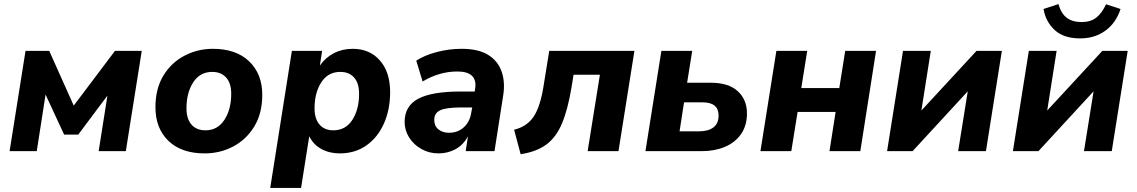

<svg xmlns="http://www.w3.org/2000/svg" viewBox="-20 -740 5568 940"><path d="M27 0 105 -491H221L341 -223L543 -491H674L596 0H463L506 -272L363 -81H294L203 -277L160 0Z M982 11Q868 11 804.5 -50.5Q741 -112 741 -215Q741 -306 780 -370Q819 -434 883.5 -467.5Q948 -501 1022 -501Q1136 -501 1200 -439.5Q1264 -378 1264 -276Q1264 -184 1224.5 -120Q1185 -56 1121 -22.5Q1057 11 982 11ZM986 -102Q1045 -102 1078.5 -153Q1112 -204 1112 -281Q1112 -333 1087 -360.5Q1062 -388 1019 -388Q959 -388 926 -337Q893 -286 893 -210Q893 -158 917.5 -130Q942 -102 986 -102Z M1303 180 1409 -491H1557L1546 -419Q1573 -458 1614.5 -479.5Q1656 -501 1707 -501Q1790 -501 1840 -444Q1890 -387 1890 -289Q1890 -204 1860 -136Q1830 -68 1774.5 -28.5Q1719 11 1643 11Q1593 11 1553.5 -10.5Q1514 -32 1494 -73L1454 180ZM1612 -102Q1672 -102 1705 -153Q1738 -204 1738 -281Q1738 -333 1713.5 -360.5Q1689 -388 1646 -388Q1586 -388 1553 -337Q1520 -286 1520 -210Q1520 -158 1544.5 -130Q1569 -102 1612 -102Z M2127 11Q2081 11 2043 -10.5Q2005 -32 1983 -67Q1961 -102 1961 -143Q1961 -221 2027.5 -256.5Q2094 -292 2236 -292H2304L2306 -305Q2313 -346 2291.5 -368Q2270 -390 2219 -390Q2131 -390 2049 -341L2018 -443Q2057 -469 2117.5 -485Q2178 -501 2240 -501Q2324 -501 2372 -470Q2420 -439 2437 -386.5Q2454 -334 2443 -269L2401 0H2260L2271 -72Q2247 -29 2209 -9Q2171 11 2127 11ZM2178 -90Q2221 -90 2250.5 -116.5Q2280 -143 2287 -188L2292 -214H2239Q2166 -214 2136 -200.5Q2106 -187 2106 -153Q2106 -123 2126.5 -106.5Q2147 -90 2178 -90Z M2529 15 2497 -105Q2560 -120 2593 -169.5Q2626 -219 2642 -324L2669 -491H3086L3008 0H2857L2917 -374H2788L2778 -312Q2760 -204 2731.5 -136Q2703 -68 2655 -32.5Q2607 3 2529 15Z M3140 0 3218 -491H3369L3344 -335H3459Q3547 -335 3592 -293.5Q3637 -252 3637 -185Q3637 -125 3608 -83.5Q3579 -42 3529 -21Q3479 0 3416 0ZM3307 -97H3401Q3447 -97 3472.5 -116Q3498 -135 3498 -175Q3498 -239 3419 -239H3329Z M3703 0 3781 -491H3932L3903 -309H4089L4118 -491H4269L4192 0H4041L4071 -192H3885L3854 0Z M4323 0 4401 -491H4537L4491 -199L4761 -491H4885L4807 0H4671L4718 -293L4448 0Z M4939 0 5017 -491H5153L5107 -199L5377 -491H5501L5423 0H5287L5334 -293L5064 0ZM5268 -552Q5187 -552 5143 -593.5Q5099 -635 5089 -696L5162 -720Q5175 -674 5202.5 -653Q5230 -632 5275 -632Q5320 -632 5347.5 -654Q5375 -676 5395 -719L5466 -696Q5444 -628 5392 -590Q5340 -552 5268 -552Z"/></svg>

Font: Nunito Sans ExtraBold
Style: Italic
Weight: 800
Italic angle: -9°
Designer: Vernon Adams
Foundry: Vernon Adams
Version: Version 3.006; ttfautohint (v1.8.3)